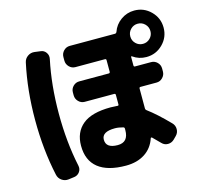

<svg xmlns="http://www.w3.org/2000/svg" viewBox="-127 -988 1253 1197"><g transform="rotate(-15 500.0 -389.5)"><path d="M794 -654Q813 -635 840 -635Q867 -635 886 -654Q905 -673 905 -700Q905 -727 886 -746Q867 -765 840 -765Q813 -765 794 -746Q775 -727 775 -700Q775 -673 794 -654ZM594 -144V-154Q594 -162 586 -164Q557 -172 534 -172Q449 -172 449 -121Q449 -66 525 -66Q594 -66 594 -144ZM840 -850Q902 -850 946 -806Q990 -762 990 -700Q990 -638 946 -594Q902 -550 840 -550Q792 -550 754 -577Q747 -582 747 -574V-521Q747 -512 755 -512H859Q882 -512 898.5 -495.5Q915 -479 915 -456V-437Q915 -414 898.5 -397Q882 -380 859 -380H755Q747 -380 747 -371V-244Q747 -235 754 -230Q811 -188 888 -109Q905 -92 905 -68Q905 -44 888 -27L869 -8Q852 8 829 8Q806 8 790 -9L743 -56Q741 -58 738 -57.5Q735 -57 734 -54Q714 6 664 38.5Q614 71 542 71Q424 71 363 22.5Q302 -26 302 -121Q302 -208 360.5 -256.5Q419 -305 542 -305Q556 -305 584 -303Q594 -301 594 -310V-371Q594 -380 585 -380H395Q372 -380 355.5 -397Q339 -414 339 -437V-456Q339 -479 355.5 -495.5Q372 -512 395 -512H585Q594 -512 594 -521V-596Q594 -604 585 -604H395Q372 -604 355.5 -621Q339 -638 339 -661V-684Q339 -707 355.5 -724Q372 -741 395 -741H687Q695 -741 699 -750Q714 -794 753 -822Q792 -850 840 -850ZM173 61Q149 64 129 50Q109 36 104 12Q67 -158 67 -350Q67 -542 104 -712Q109 -736 129 -750Q149 -764 173 -761L211 -756Q233 -754 246 -735.5Q259 -717 254 -694Q220 -534 220 -350Q220 -166 254 -6Q259 17 246 35Q233 53 211 56Z"/></g></svg>

Font: Rounded Mplus 1c ExtraBold
Style: Regular
Weight: 800
Version: Version 1.059.20150529